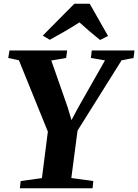

<svg xmlns="http://www.w3.org/2000/svg" viewBox="-20 -1015 745 1035"><path d="M87 0 91.5 -39 206 -55 238 -305.5 82 -690 24.5 -702.5 31 -743H342L336.5 -702.5L256.5 -689L344.5 -437.5L365.5 -367.5L398.5 -430L546 -689.5L470 -702.5L474.5 -743H705L700 -702.5L635.5 -690L398 -311L364.5 -55.5L483 -39L479 0ZM210.5 -823 381 -995H463.5L562.5 -821L519.5 -799.5Q490.5 -822.5 462.5 -846.5Q434.5 -870.5 408 -894.5Q370 -869.5 329.2 -846Q288.5 -822.5 248.5 -800.5Z"/></svg>

Font: Merriweather 60pt ExtraBold
Style: Italic
Weight: 800
Italic angle: -7.8°
Version: Version 2.101